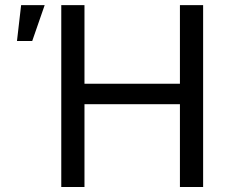

<svg xmlns="http://www.w3.org/2000/svg" viewBox="-20 -748 920 768"><path d="M225.1 0V-727.5H317.9V-413.1H699.7V-727.5H792.5V0H699.7V-331.1H317.9V0ZM47.9 -584 64.5 -727.5H158.7L108.9 -584Z"/></svg>

Font: Inter Variable
Style: Regular
Weight: 400
Designer: Rasmus Andersson
Foundry: rsms
Version: Version 4.001;git-9221beed3